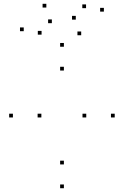

<svg xmlns="http://www.w3.org/2000/svg" viewBox="-20 -981 660 1023"><path d="M320.4 -732V-752H300.4V-732ZM48.8 -355.2V-375.2H28.8V-355.2ZM320.4 21.9V1.9H300.4V21.9ZM591.2 -355.2V-375.2H571.2V-355.2ZM320.4 -104.9V-124.9H300.4V-104.9ZM200.4 -355.2V-375.2H180.4V-355.2ZM320.4 -605.2V-625.2H300.4V-605.2ZM439.6 -355.2V-375.2H419.6V-355.2ZM106.5 -814.8V-834.8H86.5V-814.8ZM201.5 -796.4V-816.4H181.5V-796.4ZM256.3 -857.5V-877.5H236.3V-857.5ZM412.6 -793.2V-813.2H392.6V-793.2ZM533.5 -919.1V-939.1H513.5V-919.1ZM438.5 -937.5V-957.5H418.5V-937.5ZM383.8 -876.4V-896.4H363.8V-876.4ZM226.9 -940.8V-960.8H206.9V-940.8Z"/></svg>

Font: Monaspace Neon Dots Var
Style: Regular
Weight: 400
Designer: Riley Cran and the Lettermatic Team
Version: Version 1.100 (Monaspace Neon Dots)